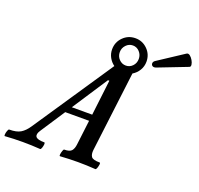

<svg xmlns="http://www.w3.org/2000/svg" viewBox="-219 -991 1191 1150"><g transform="rotate(20 377.0 -415.5)"><path d="M-74 4Q-78 4 -77 -7.5Q-76 -19 -71.5 -30.5Q-67 -42 -63 -42Q-16 -42 9.5 -57.5Q35 -73 57 -106L399 -615Q378 -630 365 -653.5Q352 -677 352 -705Q352 -751 384 -783Q416 -815 462 -815Q507 -815 539 -783Q571 -751 571 -705Q571 -675 556 -650Q541 -625 516 -610L453 -99Q450 -71 460.5 -56.5Q471 -42 514 -42Q519 -42 517.5 -30.5Q516 -19 512 -7.5Q508 4 503 4Q475 2 447 1Q419 0 391 0Q363 0 335 1Q307 2 278 4Q273 4 274.5 -7.5Q276 -19 280 -30.5Q284 -42 288 -42Q323 -42 335 -56.5Q347 -71 350 -99L369 -255H217L114 -98Q96 -71 106.5 -56.5Q117 -42 161 -42Q166 -42 165 -30.5Q164 -19 160 -7.5Q156 4 151 4Q123 2 95 1Q67 0 39 0Q11 0 -17.5 1Q-46 2 -74 4ZM462 -641Q487 -641 504.5 -659.5Q522 -678 522 -705Q522 -731 504.5 -750Q487 -769 462 -769Q437 -769 419 -750Q401 -731 401 -705Q401 -678 419 -659.5Q437 -641 462 -641ZM392 -522 244 -296H374L401 -522ZM637 -692Q623 -687 614.5 -692.5Q606 -698 606.5 -709Q607 -720 620 -728L780 -833Q790 -839 801 -830.5Q812 -822 820.5 -807.5Q829 -793 830.5 -780Q832 -767 823 -764Z"/></g></svg>

Font: Junicode
Style: Bold Italic
Weight: 700
Italic angle: -11°
Designer: Peter S. Baker
Version: Version 2.100; ttfautohint (v1.8.4)